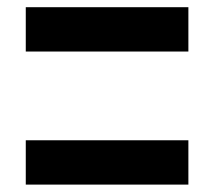

<svg xmlns="http://www.w3.org/2000/svg" viewBox="-20 -500 580 520"><path d="M49.8 0Q49.8 -30.3 49.8 -120.1Q160.2 -120.1 490.2 -120.1Q490.2 -89.8 490.2 0Q379.9 0 49.8 0ZM49.8 -360.4Q49.8 -390.6 49.8 -480.5Q160.2 -480.5 490.2 -480.5Q490.2 -450.2 490.2 -360.4Q379.9 -360.4 49.8 -360.4Z"/></svg>

Font: Alibu-Mazigh Belqasem 1
Style: Bold
Weight: 400
Designer: Mazigh Mubarik Belqasem
Version: Version 1.0